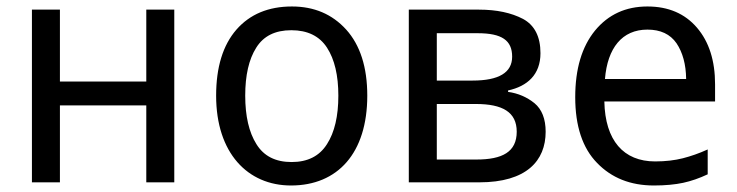

<svg xmlns="http://www.w3.org/2000/svg" viewBox="-20 -566 2287 596"><path d="M79.1 -536.1V0H166V-238.8H434.1V0H521V-536.1H434.1V-313H166V-536.1Z M1120.1 -269C1120.1 -357.4 1098.1 -425.8 1054.7 -474.1C1011.2 -522 955.1 -545.9 886.2 -545.9C813.5 -545.9 755.9 -522 713.9 -474.1C671.9 -425.8 650.9 -357.4 650.9 -269C650.9 -90.8 749 9.8 883.3 9.8C1028.3 9.8 1120.1 -90.8 1120.1 -269ZM741.2 -269C741.2 -332 752.4 -381.8 775.4 -418C797.9 -454.1 834 -472.2 884.3 -472.2C934.6 -472.2 971.7 -454.1 995.1 -418C1018.6 -381.8 1030.3 -332 1030.3 -269C1030.3 -205.6 1018.6 -155.3 995.1 -118.7C971.7 -81.5 935.1 -63 885.3 -63C835 -63 798.8 -81.5 775.9 -118.7C752.9 -155.3 741.2 -205.6 741.2 -269Z M1657.7 -400.9C1657.7 -452.1 1639.6 -487.8 1603.5 -507.3C1566.9 -526.4 1521.5 -536.1 1466.8 -536.1H1249V0H1467.8C1614.3 0 1673.8 -66.9 1673.8 -157.2C1673.8 -196.8 1662.1 -226.6 1639.2 -245.6C1615.7 -264.6 1588.4 -276.4 1557.1 -280.8V-285.2C1617.2 -298.3 1657.7 -334.5 1657.7 -400.9ZM1584 -157.2C1584 -94.2 1539.1 -70.8 1459 -70.8H1335.9V-243.2H1457C1539.6 -243.2 1584 -218.3 1584 -157.2ZM1569.8 -390.1C1569.8 -340.8 1528.8 -315.9 1446.8 -315.9H1335.9V-462.9H1462.9C1537.6 -462.9 1569.8 -440.9 1569.8 -390.1Z M1989.7 -545.9C1922.4 -545.9 1868.2 -521 1827.1 -471.2C1786.1 -420.9 1765.6 -352.1 1765.6 -264.2C1765.6 -174.8 1788.1 -106.4 1833.5 -60.1C1878.4 -13.7 1937 9.8 2009.8 9.8C2045.4 9.8 2075.7 6.8 2100.6 1.5C2125.5 -3.9 2150.9 -12.7 2176.8 -24.9V-102.1C2149.9 -89.8 2124.5 -81.1 2099.6 -74.7C2074.7 -68.4 2045.9 -64.9 2013.7 -64.9C1915.5 -64.9 1858.4 -129.9 1856 -251H2199.7V-304.2C2199.7 -377.4 2181.2 -436 2143.6 -480C2106 -523.9 2054.7 -545.9 1989.7 -545.9ZM1989.7 -474.1C2030.3 -474.1 2060.5 -460 2080.1 -431.6C2099.1 -403.3 2109.4 -366.2 2109.9 -320.8H1857.9C1865.7 -417 1911.1 -474.1 1989.7 -474.1Z"/></svg>

Font: Avrile Sans
Style: Regular
Weight: 400
Designer: Monotype Design Team, Google (font), Stefan Peev (BGR Cyrillic), Cristiano Sobral (main changes)
Foundry: The Avrile Sans Project Authors
Version: Version 3.110